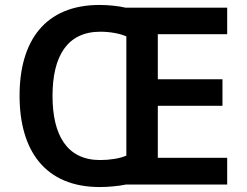

<svg xmlns="http://www.w3.org/2000/svg" viewBox="-20 -745 996 775"><path d="M382 -725C162 -725 59 -580 59 -359C59 -137 162 10 383 10C417 10 459 6 488 0H897V-108H617V-318H878V-425H617V-607H897V-714H487C458 -721 416 -725 382 -725ZM385 -617C423 -617 464 -610 490 -598V-117C464 -105 422 -99 384 -99C252 -99 192 -197 192 -358C192 -519 252 -617 385 -617Z"/></svg>

Font: Noto Sans Vithkuqi SemiBold
Style: Regular
Weight: 600
Version: Version 1.001